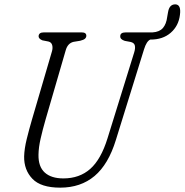

<svg xmlns="http://www.w3.org/2000/svg" viewBox="-20 -849 849 883"><path d="M474.5 -213 597 -607.5Q603 -626.5 600.2 -639.2Q597.5 -652 581 -656L554 -661Q532 -668 533 -682.5Q533 -700 558 -700H681.5Q713.5 -702 729.2 -720.2Q745 -738.5 749 -771.5L753 -794Q759 -829 786 -829Q814 -828.5 807.5 -780.5Q801.5 -730 765 -698.2Q728.5 -666.5 671 -667Q654 -659.5 642.5 -622.5L513 -205.5Q478.5 -93 414.8 -39.5Q351 14 257 14Q168 14 129 -26.8Q90 -67.5 91 -129.5Q92 -165.5 103 -210Q114 -254.5 127 -299L219 -613Q223.5 -628.5 220 -641.5Q216.5 -654.5 203 -658L175 -663.5Q157.5 -670.5 157.5 -682.5Q158.5 -700 181 -700H356Q377 -700 377 -684.5Q377 -677 371 -671.2Q365 -665.5 348.5 -661.5L318 -656.5Q291 -650 282 -617L189.5 -299Q176 -252 166.8 -211.5Q157.5 -171 157 -137.5Q156 -82.5 185.8 -55.5Q215.5 -28.5 271.5 -28.5Q345.5 -28.5 395 -72.2Q444.5 -116 474.5 -213Z"/></svg>

Font: Fraunces 144pt SuperSoft Light
Style: Italic
Weight: 300
Italic angle: -16°
Version: Version 1.000;[b76b70a41]